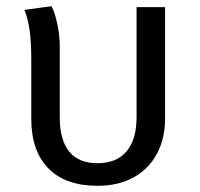

<svg xmlns="http://www.w3.org/2000/svg" viewBox="-20 -587 646 620"><path d="M513 -564V-203Q513 -140 487 -91Q461 -42 412 -14.5Q363 13 295 13Q191 13 136 -43.5Q81 -100 81 -203V-392Q81 -454 75.5 -490.5Q70 -527 59 -555L146 -567Q156 -550 164.5 -512.5Q173 -475 173 -437V-209Q173 -135 203.5 -97.5Q234 -60 295 -60Q356 -60 388.5 -98Q421 -136 421 -209V-564Z"/></svg>

Font: FiraGOUPP
Style: Medium
Weight: 400
Designer: bBox Type
Foundry: bBox Type GmbH
Version: Version 1.001